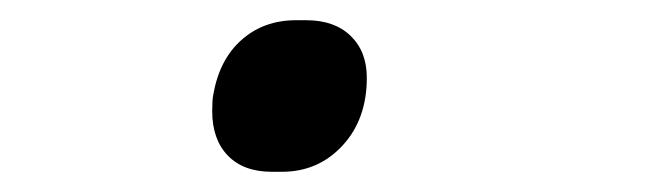

<svg xmlns="http://www.w3.org/2000/svg" viewBox="-20 -160 640 190"><path d="M249 10Q221 10 205.5 -6Q190 -22 190 -50Q190 -61 191 -66Q197 -101 219 -120.5Q241 -140 273 -140H283Q311 -140 327 -124.5Q343 -109 343 -83Q343 -42 319 -16Q295 10 259 10Z"/></svg>

Font: JetBrains Mono Extra Light
Style: Italic
Weight: 200
Italic angle: -9°
Monospace: yes
Designer: Philipp Nurullin, Konstantin Bulenkov
Foundry: JetBrains
Version: 2.002